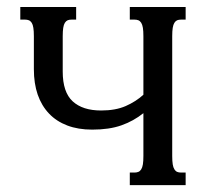

<svg xmlns="http://www.w3.org/2000/svg" viewBox="-20 -539 614 559"><path d="M481.4 -85Q481.4 -69.8 482.9 -60.5Q484.4 -51.3 487.8 -45.9Q491.2 -40.5 495.8 -38.6Q500.5 -36.6 507.3 -36.6H520.5V0H357.9V-36.6H371.6Q377.9 -36.6 382.8 -38.6Q387.7 -40.5 391.1 -45.9Q394.5 -51.3 396 -60.5Q397.5 -69.8 397.5 -85V-209.5Q368.7 -186.5 333.5 -174.1Q298.3 -161.6 248.5 -161.6Q207.5 -161.6 176 -173.6Q144.5 -185.5 122.8 -208.3Q101.1 -231 89.8 -263.4Q78.6 -295.9 78.6 -337.4V-433.6Q78.6 -448.7 77.1 -458Q75.7 -467.3 72.3 -472.7Q68.8 -478 64 -480Q59.1 -481.9 52.7 -481.9H39.1V-518.6H201.7V-481.9H188.5Q181.6 -481.9 177 -480Q172.4 -478 168.9 -472.7Q165.5 -467.3 164.1 -458Q162.6 -448.7 162.6 -433.6V-330.6Q162.6 -270.5 191.7 -243.9Q220.7 -217.3 274.4 -217.3Q316.4 -217.3 345.9 -230.2Q375.5 -243.2 397.5 -263.2V-433.6Q397.5 -448.7 396 -458Q394.5 -467.3 391.1 -472.7Q387.7 -478 382.8 -480Q377.9 -481.9 371.6 -481.9H357.9V-518.6H520.5V-481.9H507.3Q500.5 -481.9 495.8 -480Q491.2 -478 487.8 -472.7Q484.4 -467.3 482.9 -458Q481.4 -448.7 481.4 -433.6Z"/></svg>

Font: Arian Grqi
Style: Regular
Weight: 400
Designer: Ruben Hakobyan (Tarumian)
Foundry: Ruben Hakobyan (Tarumian)
Version: Version 1.003